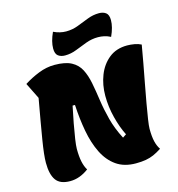

<svg xmlns="http://www.w3.org/2000/svg" viewBox="-139 -1093 1148 1239"><g transform="rotate(-15 435.0 -473.5)"><path d="M177 26Q110 26 82.5 -12.5Q55 -51 55 -129Q55 -179 71.5 -279.5Q88 -380 118 -546L65 -653Q112 -683 165 -704Q218 -725 271 -725Q343 -725 384 -703Q425 -681 445.5 -641Q466 -601 476.5 -547Q487 -493 496 -429.5Q505 -366 523 -297Q541 -228 578 -157L602 -173Q574 -228 555.5 -301Q537 -374 537 -447Q537 -520 561.5 -583Q586 -646 635 -685.5Q684 -725 757 -725Q780 -725 805.5 -720.5Q831 -716 850 -706Q841 -652 829 -587.5Q817 -523 804.5 -457Q792 -391 781.5 -332Q771 -273 764.5 -229.5Q758 -186 758 -168Q758 -116 766 -82.5Q774 -49 790 -26Q761 -7 736 4Q711 15 682.5 20Q654 25 616 25Q538 25 485.5 -12Q433 -49 401 -114Q369 -179 353.5 -263Q338 -347 333 -441H317Q305 -385 294.5 -329Q284 -273 277.5 -229Q271 -185 271 -164Q271 -113 278.5 -78Q286 -43 301 -19Q241 26 177 26ZM355 -766Q327 -766 309 -779.5Q291 -793 291 -829Q291 -875 318 -934Q339 -924 360 -919Q381 -914 401 -914Q444 -914 482.5 -929Q521 -944 558.5 -958.5Q596 -973 635 -973Q663 -973 681 -959.5Q699 -946 699 -910Q699 -864 672 -805Q651 -816 630 -820.5Q609 -825 589 -825Q547 -825 508 -810.5Q469 -796 431.5 -781Q394 -766 355 -766Z"/></g></svg>

Font: Lemon
Style: Regular
Weight: 400
Designer: Eduardo Rodriguez Tunni
Foundry: Eduardo Rodriguez Tunni
Version: Version 1.003; ttfautohint (v1.8.4.7-5d5b);gftools[0.9.24]